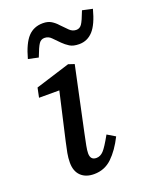

<svg xmlns="http://www.w3.org/2000/svg" viewBox="-141 -818 717 907"><g transform="rotate(-20 217.0 -364.5)"><path d="M83 -78Q83 -101 87.5 -125.5Q92 -150 99 -180L153 -416H51L61 -464L234 -518L264 -508L195 -184Q188 -151 183.5 -127.5Q179 -104 179 -90Q179 -56 209 -56Q229 -56 245 -73Q261 -90 291 -144L331 -120Q301 -60 263.5 -24Q226 12 173 12Q131 12 107 -11.5Q83 -35 83 -78ZM64 -606Q84 -679 113 -710Q142 -741 188 -741Q213 -741 230 -730.5Q247 -720 260 -705Q279 -685 293.5 -671Q308 -657 327 -657Q344 -657 354.5 -672Q365 -687 383 -735L434 -724Q415 -651 386.5 -620Q358 -589 317 -589Q287 -589 269.5 -600Q252 -611 238 -625Q219 -644 205 -658.5Q191 -673 171 -673Q154 -673 143.5 -658Q133 -643 115 -595Z"/></g></svg>

Font: Source Serif 4 Caption
Style: Italic
Weight: 400
Italic angle: -12°
Designer: Frank Grießhammer
Foundry: Adobe Systems Incorporated
Version: Version 4.004;hotconv 1.0.117;makeotfexe 2.5.65602